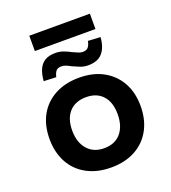

<svg xmlns="http://www.w3.org/2000/svg" viewBox="-148 -929 933 1048"><g transform="rotate(-20 318.5 -404.5)"><path d="M319 10Q238 10 178 -22.5Q118 -55 86 -114Q54 -173 54 -251Q54 -330 86 -388Q118 -446 178 -478.5Q238 -511 319 -511Q400 -511 459 -478.5Q518 -446 550.5 -388Q583 -330 583 -251Q583 -173 551 -114Q519 -55 459.5 -22.5Q400 10 319 10ZM318 -102Q381 -102 415.5 -142.5Q450 -183 450 -252Q450 -321 415.5 -359.5Q381 -398 319 -398Q256 -398 221 -359.5Q186 -321 186 -252Q186 -183 221.5 -142.5Q257 -102 318 -102ZM143 -730V-819H495V-730ZM204 -556 132 -559Q135 -598 147 -625.5Q159 -653 182.5 -667.5Q206 -682 244 -682Q268 -682 290 -674Q312 -666 332 -655Q348 -648 361.5 -642Q375 -636 388 -636Q410 -636 420 -648.5Q430 -661 434 -683L506 -679Q502 -621 474.5 -589Q447 -557 391 -557Q366 -557 345 -565.5Q324 -574 304 -583Q288 -592 275.5 -597Q263 -602 250 -602Q228 -602 218.5 -590Q209 -578 204 -556Z"/></g></svg>

Font: Nunito Sans 7pt
Style: Bold
Weight: 700
Designer: Vernon Adams
Foundry: Vernon Adams
Version: Version 3.101;gftools[0.9.27]